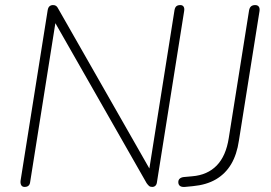

<svg xmlns="http://www.w3.org/2000/svg" viewBox="-20 -731 1069 757"><path d="M77 6Q68 6 64 -0.5Q60 -7 61 -18L168 -691Q170 -702 175.5 -706.5Q181 -711 189 -711Q197 -711 201.5 -707.5Q206 -704 210 -696L583 -42H565L668 -691Q670 -702 675.5 -706.5Q681 -711 691 -711Q700 -711 704 -704.5Q708 -698 706 -687L599 -14Q598 -4 593 1Q588 6 580 6Q572 6 567.5 2Q563 -2 558 -9L185 -663H202L99 -14Q98 -4 92.5 1Q87 6 77 6ZM709 6Q696 7 689.5 2Q683 -3 683 -13Q683 -22 689 -27Q695 -32 705 -33L738 -36Q798 -41 834.5 -78.5Q871 -116 882 -187L962 -690Q964 -701 970 -706Q976 -711 986 -711Q996 -711 1000.5 -704.5Q1005 -698 1003 -686L922 -177Q914 -122 891.5 -84Q869 -46 831.5 -24Q794 -2 740 3Z"/></svg>

Font: Nunito ExtraLight ExtraLight
Style: Italic
Weight: 250
Italic angle: -9°
Version: Version 3.602